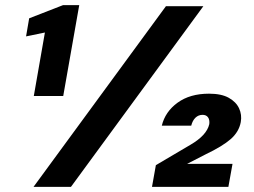

<svg xmlns="http://www.w3.org/2000/svg" viewBox="-20 -724 985 744"><path d="M111 -352 154 -598 81 -583 93 -653 224 -704H287L225 -352ZM110 0 623 -700H768L255 0ZM569 0 584 -84 718 -163Q749 -181 767.5 -201Q786 -221 791 -243Q793 -260 786 -269.5Q779 -279 765 -279Q749 -279 737.5 -268Q726 -257 721 -237H607Q620 -291 668 -326Q716 -361 790 -361Q838 -361 866.5 -345Q895 -329 906.5 -304Q918 -279 913 -251Q906 -213 874 -185Q842 -157 777 -126L705 -89H881L865 0Z"/></svg>

Font: DM Sans 24pt Black
Style: Italic
Weight: 900
Italic angle: -10°
Designer: Colophon Foundry, Jonny Pinhorn
Foundry: Colophon Foundry
Version: Version 4.004;gftools[0.9.30]